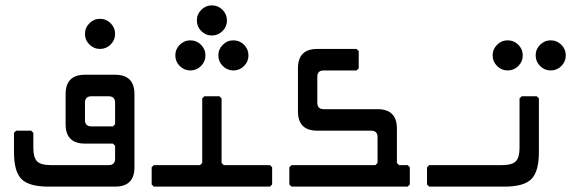

<svg xmlns="http://www.w3.org/2000/svg" viewBox="-20 -694 2124 714"><path d="M160 0Q88 0 60 -28Q32 -56 32 -128V-200L40 -208H96L104 -200V-144Q104 -108 118 -94Q132 -80 168 -80H384Q408 -80 408 -104V-152L400 -160H296Q224 -160 224 -232V-344Q224 -416 296 -416H408Q480 -416 480 -344V-72Q480 0 408 0ZM296 -248Q296 -224 320 -224H400L408 -232V-312Q408 -336 384 -336H320Q296 -336 296 -312ZM352 -512Q329 -512 312.5 -528.5Q296 -545 296 -568Q296 -591 312.5 -607.5Q329 -624 352 -624Q375 -624 391.5 -607.5Q408 -591 408 -568Q408 -545 391.5 -528.5Q375 -512 352 -512Z M552 0 544 -8V-72L552 -80H724L732 -88V-328L740 -336H796L804 -328V-88L812 -80H984L992 -72V-8L984 0ZM688 -432Q665 -432 648.5 -448.5Q632 -465 632 -488Q632 -511 648.5 -527.5Q665 -544 688 -544Q711 -544 727.5 -527.5Q744 -511 744 -488Q744 -465 727.5 -448.5Q711 -432 688 -432ZM848 -432Q825 -432 808.5 -448.5Q792 -465 792 -488Q792 -511 808.5 -527.5Q825 -544 848 -544Q871 -544 887.5 -527.5Q904 -511 904 -488Q904 -465 887.5 -448.5Q871 -432 848 -432ZM768 -562Q745 -562 728.5 -578.5Q712 -595 712 -618Q712 -641 728.5 -657.5Q745 -674 768 -674Q791 -674 807.5 -657.5Q824 -641 824 -618Q824 -595 807.5 -578.5Q791 -562 768 -562Z M1064 0 1056 -8V-72L1064 -80H1376L1384 -88V-184Q1384 -196 1378 -202Q1372 -208 1360 -208H1160Q1088 -208 1088 -280V-440Q1088 -512 1160 -512H1306L1314 -504V-440L1306 -432H1184Q1160 -432 1160 -409V-312Q1160 -288 1184 -288H1384Q1456 -288 1456 -216V-88L1464 -80H1496L1504 -72V-8L1496 0Z M1576 0 1568 -8V-72L1576 -80H1848Q1884 -80 1898 -94Q1912 -108 1912 -144V-328L1920 -336H1976L1984 -328V-128Q1984 -56 1956 -28Q1928 0 1856 0ZM1868 -432Q1845 -432 1828.5 -448.5Q1812 -465 1812 -488Q1812 -511 1828.5 -527.5Q1845 -544 1868 -544Q1891 -544 1907.5 -527.5Q1924 -511 1924 -488Q1924 -465 1907.5 -448.5Q1891 -432 1868 -432ZM2028 -432Q2005 -432 1988.5 -448.5Q1972 -465 1972 -488Q1972 -511 1988.5 -527.5Q2005 -544 2028 -544Q2051 -544 2067.5 -527.5Q2084 -511 2084 -488Q2084 -465 2067.5 -448.5Q2051 -432 2028 -432Z"/></svg>

Font: Hasubi Mono
Style: Regular
Weight: 400
Designer: Eli Heuer
Foundry: Eli Heuer
Version: Version 1.000